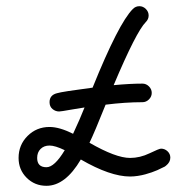

<svg xmlns="http://www.w3.org/2000/svg" viewBox="-20 -570 610 620"><path d="M100 -60Q100 -30 130 -30Q156 -30 189 -85Q158 -100 140 -100Q122 -100 111 -89Q100 -78 100 -60ZM253 -223Q233 -220 213 -216.5Q193 -213 183.5 -211.5Q174 -210 171 -210Q159 -210 149.5 -218Q140 -226 140 -240Q140 -263 164 -269Q180 -274 279 -287Q363 -495 409 -541Q418 -550 430 -550Q442 -550 451 -541Q460 -532 460 -520Q460 -508 451 -499Q420 -468 347 -295Q400 -300 440 -300Q452 -300 461 -291Q470 -282 470 -270Q470 -258 461 -249Q452 -240 440 -240Q385 -240 321 -232Q285 -142 269 -109Q354 -60 400 -60Q432 -60 463 -75Q494 -90 500 -90Q512 -90 521 -81.5Q530 -73 530 -61Q530 -46 516 -35L512 -32Q507 -30 501.5 -27Q496 -24 488 -20.5Q480 -17 470 -13.5Q460 -10 449 -7Q438 -4 425 -2Q412 0 400 0Q336 0 241 -55Q191 30 130 30Q92 30 66 4Q40 -22 40 -60Q40 -102 69 -131Q98 -160 140 -160Q172 -160 216 -138Q238 -185 253 -223Z"/></svg>

Font: Pecita
Style: Book
Weight: 400
Width: 7
Version: Version 4.3